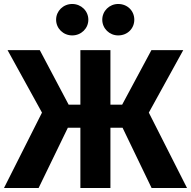

<svg xmlns="http://www.w3.org/2000/svg" viewBox="-27 -945 960 965"><path d="M336 -925C291 -925 255 -890 255 -846C255 -802 291 -767 336 -767C381 -767 417 -802 417 -846C417 -890 381 -925 336 -925ZM567 -925C523 -925 487 -890 487 -846C487 -802 523 -767 567 -767C614 -767 648 -802 648 -846C648 -890 614 -925 567 -925ZM734 -693 587 -419H528V-693H377V-419H318L173 -693H11L184 -379L-7 0H167L314 -303H377V0H528V-303H589L735 0H913L721 -379L894 -693Z"/></svg>

Font: Fira Sans
Style: Bold
Weight: 700
Designer: Carrois Corporate & Edenspiekermann AG
Foundry: Carrois Corporate GbR & Edenspiekermann AG
Version: Version 4.203